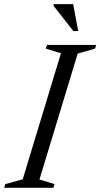

<svg xmlns="http://www.w3.org/2000/svg" viewBox="-41 -892 477 912"><path d="M248.5 -639 176.5 -661 182 -678.5H416L410.5 -661L328 -637.5L146.5 -39.5L218 -17.5L212.5 0H-21L-15.5 -17.5L67 -40.5ZM330.5 -744.5H307.5L213.5 -864L214 -872.5H306.5Z"/></svg>

Font: Newsreader 28pt
Style: Italic
Weight: 400
Italic angle: -17°
Version: Version 1.003